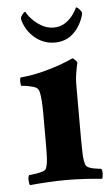

<svg xmlns="http://www.w3.org/2000/svg" viewBox="-48 -651 403 689"><g transform="rotate(-5 153.5 -306.5)"><path d="M252 -617Q257 -617 264.5 -608.5Q272 -600 272 -595Q272 -590 271 -588Q260 -549 233 -523.5Q206 -498 166 -498Q126 -498 95 -523.5Q64 -549 53 -588Q52 -590 52 -595Q52 -600 58.5 -608.5Q65 -617 70 -617Q74 -607 88 -591.5Q102 -576 122.5 -564Q143 -552 166 -552Q191 -552 208.5 -564Q226 -576 237 -591.5Q248 -607 252 -617ZM229 -302V-142Q229 -115 230 -90Q231 -65 237 -50Q240 -44 250.5 -40Q261 -36 273.5 -34.5Q286 -33 292 -32Q296 -27 295.5 -14Q295 -1 292 4Q264 1 230 -1Q196 -3 165 -3Q134 -3 97.5 -1Q61 1 32 4Q29 -1 28.5 -14Q28 -27 32 -32Q39 -33 52.5 -34.5Q66 -36 79 -40Q92 -44 94 -50Q100 -65 101 -88Q102 -111 102 -142V-254Q102 -259 101.5 -275.5Q101 -292 99 -309.5Q97 -327 93 -334Q89 -342 75.5 -346Q62 -350 49 -352Q36 -354 32 -354Q31 -355 30 -362.5Q29 -370 30 -377Q31 -384 33 -384Q70 -387 106.5 -396Q143 -405 174 -416Q205 -427 223 -436Q228 -435 234 -428Q240 -421 240 -419Q238 -413 234.5 -393.5Q231 -374 230 -363Q229 -347 229 -327Q229 -307 229 -302Z"/></g></svg>

Font: Amiri
Style: Bold
Weight: 700
Designer: Khaled Hosny
Version: Version 0.113